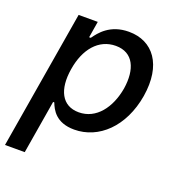

<svg xmlns="http://www.w3.org/2000/svg" viewBox="-144 -663 898 977"><g transform="rotate(20 305.0 -174.5)"><path d="M-7.8 204.5H99.1L147.4 -84.9H153.8C167.3 -50.1 195.7 10.7 295.5 10.7C427.6 10.7 541.2 -95.2 570.7 -271.7C599.4 -448.5 519.9 -552.6 388.5 -552.6C286.6 -552.6 239.7 -490.8 215.9 -457H207L221.6 -545.5H117.9ZM176.5 -272.7C194.6 -386.7 257.5 -462.4 350.5 -462.4C446 -462.4 480.1 -381 463.1 -272.7C444.2 -163.4 381.7 -79.9 287.3 -79.9C195.7 -79.9 157.7 -158 176.5 -272.7Z"/></g></svg>

Font: Margiela Sans Medium
Style: Italic
Weight: 500
Italic angle: -9.39999°
Designer: Stefan Endress, Andreas Faust
Version: Version 1.100;FEAKit 1.0